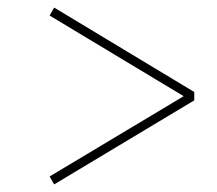

<svg xmlns="http://www.w3.org/2000/svg" viewBox="-20 -588 573 507"><path d="M493 -345V-323L123 -101L111 -122L465 -334L111 -547L123 -568Z"/></svg>

Font: Source Serif 4 SmText ExtraLight
Style: Italic
Weight: 200
Italic angle: -12°
Designer: Frank Grießhammer
Foundry: Adobe
Version: Version 4.005;hotconv 1.1.0;makeotfexe 2.6.0